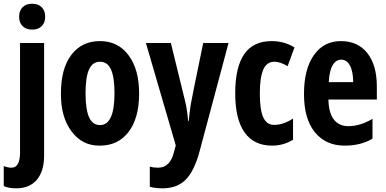

<svg xmlns="http://www.w3.org/2000/svg" viewBox="-49 -776 2084 1036"><path d="M54.2 -685.5Q54.2 -718.3 73 -737.1Q91.8 -755.9 124.5 -755.9Q157.2 -755.9 176 -737.1Q194.8 -718.3 194.8 -686Q194.8 -653.8 176 -635Q157.2 -616.2 125 -616.2Q92.8 -616.2 73.5 -634.5Q54.2 -652.8 54.2 -685.5ZM189 -543.9V63Q189 147.9 149.7 194.1Q110.4 240.2 39.1 240.2Q-2.4 240.2 -28.8 228V120.1Q-5.9 128.9 13.2 128.9Q59.1 128.9 59.1 45.9V-543.9Z M279.8 -272.9Q279.8 -405.8 335.9 -480Q392.1 -554.2 490.2 -554.2Q588.4 -554.2 644.5 -478Q701.7 -402.3 701.7 -271Q701.7 -139.6 645 -64.5Q588.4 9.8 489.7 9.8Q487.8 9.8 486.3 9.8Q394.5 9.8 337.2 -66.7Q279.8 -143.1 279.8 -266.6Q279.8 -270 279.8 -272.9ZM490.7 -101.1Q568.8 -101.1 568.8 -272.9Q568.8 -358.9 550 -400.9Q531.2 -442.9 490.7 -442.9Q450.2 -442.9 431.4 -401.1Q412.6 -359.4 412.6 -272.9Q412.6 -186.5 431.4 -143.8Q450.2 -101.1 490.7 -101.1Z M828.1 240.2Q790 240.2 759.3 231.9V123Q778.8 128.9 804.2 128.9Q869.6 128.9 890.1 43L899.4 8.8L738.3 -543.9H873L948.2 -236.8Q960 -192.9 966.3 -122.1H969.2Q969.7 -133.3 973.6 -163.6L980 -210.9Q982.4 -229 1047.4 -543.9H1184.1L1028.3 39.1Q999.5 147 952.9 193.6Q906.2 240.2 828.1 240.2Z M1418.9 9.8Q1321.8 9.8 1271 -61Q1220.2 -131.8 1220.2 -272.5Q1220.2 -413.1 1268.6 -483.6Q1316.9 -554.2 1417 -554.2Q1485.4 -554.2 1540 -520L1502.9 -418.9Q1462.9 -442.9 1431.2 -442.9Q1390.1 -442.9 1371.6 -400.4Q1353 -357.9 1353 -271Q1353 -184.1 1371.3 -143.1Q1389.6 -102.1 1430.2 -102.1Q1479 -102.1 1532.2 -136.2V-22Q1480.5 9.8 1418.9 9.8Z M1811 9.8Q1709 9.8 1649.9 -62.5Q1591.3 -134.8 1591.3 -269Q1591.3 -403.3 1644.8 -478.8Q1698.2 -554.2 1790 -554.2Q1881.8 -554.2 1933.1 -489.5Q1984.4 -424.8 1984.4 -308.1V-238.8H1723.1Q1724.6 -167 1752.4 -131.1Q1780.3 -95.2 1831.1 -95.2Q1894 -95.2 1960.9 -134.8V-27.8Q1898.4 9.8 1811 9.8ZM1725.1 -333H1856.9Q1856 -392.1 1838.9 -423.1Q1821.8 -454.1 1792.5 -454.1Q1763.2 -454.1 1745.6 -423.6Q1728 -393.1 1725.1 -333Z"/></svg>

Font: Open Sans Hebrew Condensed
Style: Bold
Weight: 700
Width: 3
Foundry: Ascender Corporation, Yanek Iontef
Version: Version 2.001;PS 002.001;hotconv 1.0.70;makeotf.lib2.5.58329